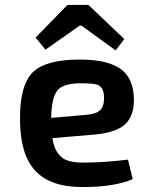

<svg xmlns="http://www.w3.org/2000/svg" viewBox="-20 -745 588 777"><path d="M124 -593 253 -725H338L483 -587L448 -541L310 -641H302L164 -544ZM517 -20Q444 12 313 12Q182 12 121 -56Q62 -121 61 -258Q59 -399 113 -453Q166 -504 303 -504Q425 -504 477 -459Q521 -421 522 -341Q522 -269 479 -236Q439 -205 345 -199L192 -186Q201 -128 234 -105Q260 -87 316 -87Q398 -87 498 -99ZM326 -280Q367 -283 384 -298Q402 -314 401 -352Q400 -390 377 -401Q361 -408 302 -408Q236 -407 213 -380Q189 -352 187 -268Z"/></svg>

Font: Taylor Sans Upright Semi Bold
Style: Regular
Weight: 600
Italic angle: -8°
Designer: Natanael Gama
Version: Version 1.001 September 8, 2015